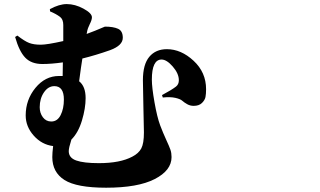

<svg xmlns="http://www.w3.org/2000/svg" viewBox="-20 -837 1540 923"><path d="M170.9 -321.3Q170.9 -293.9 186 -273.4Q201.2 -252.9 226.6 -252.9Q255.9 -252.9 271.5 -283.7Q287.1 -314.5 287.1 -358.4Q287.1 -422.9 241.2 -422.9Q211.9 -422.9 191.4 -393.1Q170.9 -363.3 170.9 -321.3ZM398.4 -683.6 396.5 -673.8Q416 -680.7 437.5 -689.5Q459 -698.2 471.2 -703.6Q483.4 -709 484.4 -709Q524.4 -709 547.4 -698.7Q570.3 -688.5 570.3 -655.3Q570.3 -618.2 508.8 -595.7Q439.5 -571.3 376 -555.7Q370.1 -520.5 360.4 -446.3Q391.6 -421.9 391.6 -365.2Q391.6 -316.4 374 -257.8Q356.4 -199.2 323.2 -166Q310.5 -126 310.5 -110.4Q310.5 -78.1 346.7 -65.4Q382.8 -52.7 455.1 -52.7Q557.6 -52.7 616.2 -84Q646.5 -99.6 659.2 -123.5Q671.9 -147.5 671.9 -200.2Q671.9 -225.6 669.4 -320.3Q667 -415 667 -451.2Q667 -527.3 697.8 -564Q728.5 -600.6 782.2 -600.6Q850.6 -600.6 910.6 -544.9Q970.7 -489.3 970.7 -408.2Q970.7 -385.7 967.8 -370.6Q964.8 -355.5 950.7 -341.8Q936.5 -328.1 911.1 -328.1Q894.5 -328.1 880.4 -335.9Q866.2 -343.8 856.4 -352.5Q846.7 -361.3 822.3 -366.7Q797.9 -372.1 762.7 -368.2L758.8 -379.9Q804.7 -404.3 826.2 -420.9Q839.8 -431.6 839.8 -451.2Q839.8 -483.4 810.5 -517.1Q781.2 -550.8 756.8 -550.8Q710 -550.8 710 -454.1Q710 -417 722.7 -345.2Q735.4 -273.4 750 -234.4Q763.7 -198.2 778.8 -165.5Q793.9 -132.8 799.3 -117.2Q804.7 -101.6 804.7 -82Q804.7 -17.6 723.6 23.9Q642.6 65.4 490.2 65.4Q348.6 65.4 290 28.3Q231.4 -8.8 231.4 -82Q231.4 -101.6 235.4 -134.8Q180.7 -141.6 142.1 -185.1Q103.5 -228.5 103.5 -282.2Q103.5 -357.4 150.4 -414.6Q197.3 -471.7 263.7 -471.7H281.2L282.2 -537.1Q227.5 -529.3 183.6 -529.3Q130.9 -529.3 101.6 -559.6Q72.3 -589.8 52.7 -659.2L63.5 -666Q98.6 -638.7 120.6 -630.4Q142.6 -622.1 175.8 -622.1Q206.1 -622.1 284.2 -639.6V-716.8Q284.2 -744.1 268.6 -755.9Q249 -770.5 220.7 -782.2L219.7 -793Q264.6 -817.4 300.8 -817.4Q340.8 -817.4 381.3 -795.4Q421.9 -773.4 421.9 -753.9Q421.9 -741.2 411.6 -721.2Q401.4 -701.2 398.4 -683.6Z"/></svg>

Font: Bpmf Zihi Serif Heavy
Style: Heavy
Weight: 900
Foundry: But Ko
Version: Version 1.320